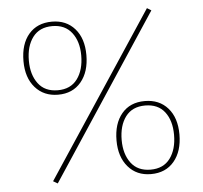

<svg xmlns="http://www.w3.org/2000/svg" viewBox="-51 -748 862 817"><g transform="rotate(-5 380.0 -340.0)"><path d="M450 -145Q450 -85 478.5 -47Q507 -9 562 -9Q617 -9 645.5 -47.5Q674 -86 674 -148Q674 -209 645.5 -246Q617 -283 562 -283Q507 -283 478.5 -245Q450 -207 450 -145ZM562 -302Q624 -302 660.5 -260.5Q697 -219 697 -148Q697 -76 661 -33Q625 10 562 10Q501 10 464.5 -32.5Q428 -75 428 -145Q428 -217 463.5 -259.5Q499 -302 562 -302ZM198 -654Q143 -654 114.5 -616Q86 -578 86 -516Q86 -456 114.5 -418Q143 -380 198 -380Q253 -380 281.5 -418.5Q310 -457 310 -519Q310 -579 281 -616.5Q252 -654 198 -654ZM198 -673Q259 -673 295.5 -631.5Q332 -590 332 -519Q332 -447 296 -404Q260 -361 198 -361Q137 -361 100 -403Q63 -445 63 -516Q63 -589 99 -631Q135 -673 198 -673ZM624 -684 163 15 144 4 606 -695Z"/></g></svg>

Font: FiraSans
Style: Regular
Weight: 150
Designer: Carrois Corporate & Edenspiekermann AG
Foundry: Carrois Corporate GbR & Edenspiekermann AG
Version: Version 3.106;PS 003.106;hotconv 1.0.70;makeotf.lib2.5.58329